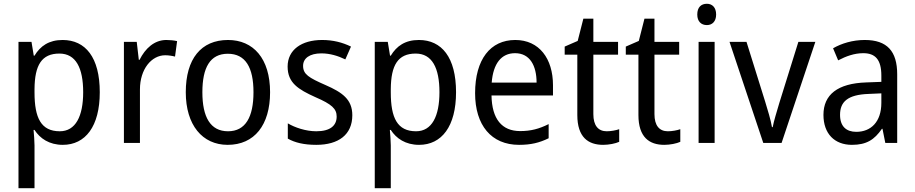

<svg xmlns="http://www.w3.org/2000/svg" viewBox="-20 -758 4852 1018"><path d="M312 -546C239 -546 194 -514 163 -463H159L147 -536H78V240H163V13C163 -11 160 -45 158 -69H163C192 -24 241 10 313 10C433 10 509 -88 509 -269C509 -454 433 -546 312 -546ZM295 -474C382 -474 421 -398 421 -269C421 -142 381 -62 297 -62C198 -62 163 -132 163 -268V-286C164 -413 201 -474 295 -474Z M862 -546C798 -546 750 -501 720 -441H716L705 -536H637V0H722V-284C722 -391 783 -465 856 -465C873 -465 893 -462 908 -458L919 -540C902 -544 881 -546 862 -546Z M1412 -269C1412 -448 1323 -546 1189 -546C1046 -546 965 -446 965 -269C965 -95 1053 10 1187 10C1329 10 1412 -95 1412 -269ZM1053 -269C1053 -400 1094 -473 1188 -473C1282 -473 1324 -400 1324 -269C1324 -138 1282 -62 1189 -62C1095 -62 1053 -138 1053 -269Z M1848 -147C1848 -231 1795 -268 1706 -307C1617 -346 1587 -364 1587 -409C1587 -449 1622 -475 1684 -475C1729 -475 1772 -462 1811 -443L1841 -511C1796 -533 1746 -546 1688 -546C1579 -546 1505 -494 1505 -405C1505 -319 1561 -284 1652 -243C1740 -205 1765 -181 1765 -140C1765 -92 1731 -62 1657 -62C1601 -62 1543 -82 1506 -104V-23C1543 -2 1591 10 1657 10C1775 10 1848 -44 1848 -147Z M2201 -546C2128 -546 2083 -514 2052 -463H2048L2036 -536H1967V240H2052V13C2052 -11 2049 -45 2047 -69H2052C2081 -24 2130 10 2202 10C2322 10 2398 -88 2398 -269C2398 -454 2322 -546 2201 -546ZM2184 -474C2271 -474 2310 -398 2310 -269C2310 -142 2270 -62 2186 -62C2087 -62 2052 -132 2052 -268V-286C2053 -413 2090 -474 2184 -474Z M2712 -546C2580 -546 2499 -443 2499 -264C2499 -94 2585 10 2732 10C2795 10 2840 -1 2889 -25V-100C2839 -75 2795 -63 2738 -63C2641 -63 2588 -127 2586 -252H2912V-306C2912 -447 2839 -546 2712 -546ZM2711 -476C2790 -476 2825 -409 2825 -320H2587C2595 -421 2638 -476 2711 -476Z M3197 -62C3152 -62 3126 -92 3126 -153V-468H3257V-536H3126V-659H3073L3043 -541L2974 -511V-468H3041V-148C3041 -30 3099 10 3178 10C3209 10 3243 3 3263 -6V-73C3246 -67 3220 -62 3197 -62Z M3521 -62C3476 -62 3450 -92 3450 -153V-468H3581V-536H3450V-659H3397L3367 -541L3298 -511V-468H3365V-148C3365 -30 3423 10 3502 10C3533 10 3567 3 3587 -6V-73C3570 -67 3544 -62 3521 -62Z M3728 -738C3698 -738 3677 -720 3677 -681C3677 -644 3698 -625 3728 -625C3756 -625 3777 -644 3777 -681C3777 -719 3756 -738 3728 -738ZM3769 -536H3684V0H3769Z M4027 0H4124L4303 -536H4213L4112 -212C4099 -168 4082 -113 4077 -84H4073C4067 -121 4050 -177 4037 -219L3938 -536H3848Z M4565 -546C4501 -546 4442 -528 4397 -502L4424 -438C4466 -460 4510 -476 4557 -476C4620 -476 4653 -443 4653 -357V-324L4573 -321C4421 -316 4346 -256 4346 -149C4346 -49 4405 10 4497 10C4574 10 4616 -17 4656 -75H4659L4674 0H4737V-364C4737 -486 4684 -546 4565 -546ZM4585 -260 4653 -263V-213C4653 -111 4597 -59 4520 -59C4468 -59 4434 -87 4434 -149C4434 -218 4474 -256 4585 -260Z"/></svg>

Font: Noto Sans Khmer UI SemiCondensed
Style: Regular
Weight: 400
Width: 4
Designer: Danh Hong and the Monotype Design Team
Foundry: Monotype Imaging Inc.
Version: Version 2.002